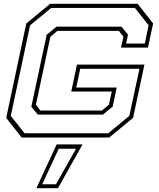

<svg xmlns="http://www.w3.org/2000/svg" viewBox="-20 -720 834 1005"><path d="M93.5 0 12.5 -103 117.5 -597 242.5 -700H700.5L781.5 -597L754.5 -471H613.5L626 -528L602 -558.5H280.5L243.5 -527L168 -171.5L191.5 -141.5H513L550 -172L565 -241H353L383 -382H736L676.5 -103L551.5 0ZM108.5 -22.5H546.5L657 -113.5L710 -360H400L379 -262H591L570 -162.5L518.5 -120H178.5L144 -161L224.5 -538.5L276 -580.5H616L650 -538.5L640 -492H738L758 -587.5L686 -678.5H248L137.5 -587.5L36.5 -113.5ZM170.5 265 276.5 36H412L283.5 265ZM201 244.5H273L378 58.5H287.5Z"/></svg>

Font: Tourney Expanded ExtraLight
Style: Italic
Weight: 200
Width: 7
Italic angle: -12°
Designer: Tyler Finck
Foundry: Etcetera Type Co
Version: Version 1.010; ttfautohint (v1.8.3)